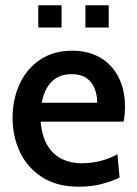

<svg xmlns="http://www.w3.org/2000/svg" viewBox="-20 -695 518 725"><path d="M277.5 10Q195 10 139.2 -25.8Q83.5 -61.5 55.5 -120.5Q27.5 -179.5 27.5 -250Q27.5 -319.5 53.8 -377Q80 -434.5 130.5 -469Q181 -503.5 253.5 -503.5Q313.5 -503.5 358.2 -477.5Q403 -451.5 427.5 -403.8Q452 -356 452 -291.5Q452 -278.5 450.8 -264.5Q449.5 -250.5 446.5 -235.5H133.5Q138.5 -179 160 -144.5Q181.5 -110 214.8 -94.2Q248 -78.5 287.5 -78.5Q323.5 -78.5 358.8 -87.2Q394 -96 423.5 -112.5L431.5 -24.5Q404 -11 365.2 -0.5Q326.5 10 277.5 10ZM137.5 -307H347Q347 -337 337 -361.5Q327 -386 306 -400.5Q285 -415 251.5 -415Q203.5 -415 175.5 -387Q147.5 -359 137.5 -307ZM302.5 -591V-675H390.5V-591ZM124.5 -591V-675H212.5V-591Z"/></svg>

Font: Cabin SemiCondensedMedium
Style: Regular
Weight: 500
Width: 4
Designer: Pablo Impallari
Foundry: Pablo Impallari. http://www.impallari.com Igino Marini. http://www.ikern.com
Version: Version 3.001